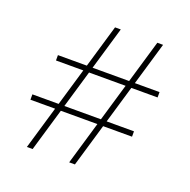

<svg xmlns="http://www.w3.org/2000/svg" viewBox="-125 -821 932 943"><g transform="rotate(20 341.5 -350.0)"><path d="M334 0 540 -700H570L364 0ZM50 -224V-252H581V-224ZM113 0 319 -700H349L143 0ZM102 -448V-476H633V-448Z"/></g></svg>

Font: Fustat ExtraLight
Style: Regular
Weight: 250
Designer: Mohamed Gaber, Khaled Hosny, Laura Garcia Mut
Foundry: Kief Type Foundry, Alif Type Foundry, Hard Type Foundry
Version: Version 1.007